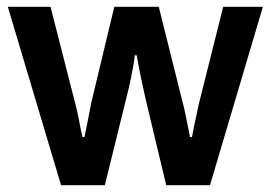

<svg xmlns="http://www.w3.org/2000/svg" viewBox="-20 -546 798 566"><path d="M160 0 3 -526H129L202 -240Q208 -218 212 -196.5Q216 -175 219 -160Q222 -145 223 -142H229Q233 -160 237 -181Q241 -202 244.5 -219.5Q248 -237 249 -243L317 -526H448L519 -242Q523 -228 526.5 -209.5Q530 -191 534 -173Q538 -155 540 -142H546Q548 -154 551.5 -171Q555 -188 559 -206Q563 -224 566 -239L638 -526H755L599 0H470L410 -251Q406 -270 400.5 -294Q395 -318 390.5 -342Q386 -366 383 -383H377Q377 -376 374 -358Q371 -340 365.5 -313Q360 -286 351 -251L289 0Z"/></svg>

Font: Archivo SemiBold
Style: Regular
Weight: 600
Designer: Hector Gatti
Foundry: Omnibus-Type
Version: Version 2.001